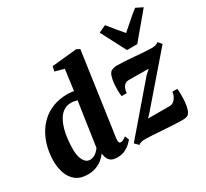

<svg xmlns="http://www.w3.org/2000/svg" viewBox="-169 -1121 1489 1388"><g transform="rotate(-30 576.0 -427.0)"><path d="M505 -111Q502.5 -93 506.2 -83Q510 -73 522 -73Q529 -73 539 -77.2Q549 -81.5 567 -95L581 -60.5Q575 -53.5 558 -36.5Q541 -19.5 512.8 -4.8Q484.5 10 445 10Q404.5 10 385 -8.8Q365.5 -27.5 361 -62.5L360 -72Q346.5 -53 324.2 -34Q302 -15 270.5 -2.5Q239 10 198 10Q137.5 10 100.5 -19.2Q63.5 -48.5 47 -95.5Q30.5 -142.5 30.5 -196Q30.5 -252.5 43.2 -307Q56 -361.5 82 -408.5Q108 -455.5 147.2 -491.5Q186.5 -527.5 240 -547.8Q293.5 -568 361 -568Q372.5 -568 385.8 -566.5Q399 -565 412 -562.5L435 -735.5L359.5 -756.5L368.5 -796L576.5 -817L603.5 -803ZM401 -492Q389.5 -496 376.5 -498.2Q363.5 -500.5 349 -500.5Q313 -500.5 286.8 -482.2Q260.5 -464 242.8 -433Q225 -402 214.2 -363.2Q203.5 -324.5 199 -282.8Q194.5 -241 194.5 -202Q194.5 -164.5 203 -135.5Q211.5 -106.5 227.5 -90.2Q243.5 -74 265.5 -74Q282.5 -74 297.5 -81.2Q312.5 -88.5 325.2 -100.5Q338 -112.5 347 -125.5ZM961 -433Q946.5 -433 929.5 -433Q912.5 -433 894.8 -433.2Q877 -433.5 859.5 -433.8Q842 -434 825.8 -434Q809.5 -434 796.5 -434Q776 -434 762.8 -424Q749.5 -414 742.8 -397Q736 -380 734.5 -359H692Q689 -376 688.2 -405Q687.5 -434 690.5 -465.8Q693.5 -497.5 701.8 -522.8Q710 -548 725 -557Q730.5 -560 743 -564Q755.5 -568 773.5 -568Q801 -568 839.2 -565.5Q877.5 -563 918.5 -559.5Q959.5 -556 996 -553.5Q1032.5 -551 1055.5 -551Q1074 -551 1087.8 -555Q1101.5 -559 1111 -568L1137 -538L803 -151.5L776 -123Q796 -123 816.5 -123Q837 -123 859.2 -123Q881.5 -123 905.8 -123Q930 -123 957.5 -123Q983 -123 1002.5 -146.5Q1022 -170 1025.5 -203.5H1067Q1069 -186 1069.5 -156.5Q1070 -127 1067.2 -94.8Q1064.5 -62.5 1056.5 -36.2Q1048.5 -10 1033.5 1Q1027.5 5.5 1014.5 8.2Q1001.5 11 982.5 11Q954 11 912 8.5Q870 6 825.2 3Q780.5 0 741.5 -2.5Q702.5 -5 679.5 -5Q669 -5 652.8 -1.5Q636.5 2 627.5 11L597 -19L925 -401ZM892 -628 784 -835.5 844 -863.5Q869 -833.5 894.8 -801.2Q920.5 -769 948 -738Q985 -769 1020.5 -801.2Q1056 -833.5 1095.5 -863.5L1151.5 -835.5L977.5 -628Z"/></g></svg>

Font: Merriweather Light 18pt Black
Style: Italic
Weight: 900
Italic angle: -7.8°
Version: Version 2.101